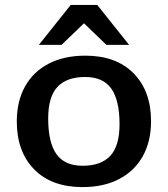

<svg xmlns="http://www.w3.org/2000/svg" viewBox="-20 -752 684 783"><path d="M316.5 11Q190.5 11 119.5 -61.2Q48.5 -133.5 48.5 -256.5Q48.5 -339 82 -399.2Q115.5 -459.5 178.2 -492.2Q241 -525 328 -525Q454 -525 525 -452.8Q596 -380.5 596 -257.5Q596 -175 562.2 -114.8Q528.5 -54.5 465.8 -21.8Q403 11 316.5 11ZM317 -76Q392 -76 429.8 -116.5Q467.5 -157 467.5 -245.5Q467.5 -343 434 -390.5Q400.5 -438 327 -438Q252 -438 214.2 -397.5Q176.5 -357 176.5 -268.5Q176.5 -171 210.2 -123.5Q244 -76 317 -76ZM138.5 -569 268.5 -732H376.5L506.5 -569H414L322.5 -657L231 -569Z"/></svg>

Font: Newsreader Caption Medium
Style: Regular
Weight: 500
Designer: Hugues Gentile
Foundry: Production Type
Version: Version 1.001